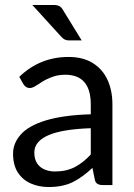

<svg xmlns="http://www.w3.org/2000/svg" viewBox="-20 -744 537 772"><path d="M175 8Q137 8 104.5 -6Q72 -20 52.2 -49.8Q32.5 -79.5 32.5 -126.5Q32.5 -167.5 62.5 -202Q93.5 -238 163.2 -259.5Q233 -281 345 -284.5V-324Q345 -442 244.5 -443.5Q218.5 -443.5 198.8 -437.5Q179 -431.5 163.5 -423.2Q148 -415 136.5 -406.5Q125.5 -399.5 116.8 -394.8Q108 -390 100 -390Q83.5 -390 73.5 -406.5L57.5 -435Q140.5 -515 255.5 -515Q313 -515 352.2 -491Q391.5 -467 411.8 -424Q432 -381 432 -324V0H392.5Q365.5 0 361.5 -21L351.5 -69Q313 -32 273 -12Q233 8 175 8ZM201 -54.5Q246.5 -54.5 280.8 -72.2Q315 -90 345 -123V-228.5Q229 -224.5 173.5 -199.8Q118 -175 118 -131Q118 -104 129.2 -87.2Q140.5 -70.5 159.2 -62.5Q178 -54.5 201 -54.5ZM308.5 -581.5H257.5Q247.5 -581.5 240.8 -584.8Q234 -588 227 -595.5L110 -724H194.5Q210.5 -724 219 -719.2Q227.5 -714.5 234 -702.5Z"/></svg>

Font: Verano Sans
Style: Regular
Weight: 400
Designer: Lukasz Dziedzic with Adam Twardoch and Botio Nikoltchev
Foundry: tyPoland Lukasz Dziedzic
Version: Version 3.001;December 28, 2019;FontCreator 12.0.0.2547 64-b